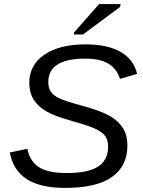

<svg xmlns="http://www.w3.org/2000/svg" viewBox="-20 -917 707 947"><path d="M300.8 9.8Q179.2 9.8 112.1 -33.4Q44.9 -76.7 28.3 -165L114.7 -183.1Q127.9 -120.1 173.3 -91.8Q218.8 -63.5 307.6 -63.5Q414.6 -63.5 463.9 -95.5Q513.2 -127.4 513.2 -193.4Q513.2 -226.1 499 -245.8Q484.9 -265.6 450.7 -281.5Q416.5 -297.4 333 -320.8Q249.5 -343.8 208.3 -367.9Q167 -392.1 145.8 -426.3Q124.5 -460.4 124.5 -508.3Q124.5 -597.2 199.5 -647.7Q274.4 -698.2 402.3 -698.2Q509.8 -698.2 574.7 -661.1Q639.6 -624 656.2 -552.7L571.8 -527.8Q555.7 -579.1 513.9 -603.5Q472.2 -627.9 401.9 -627.9Q218.3 -627.9 218.3 -512.7Q218.3 -483.4 230.7 -464.8Q243.2 -446.3 271.7 -432.4Q300.3 -418.5 385.3 -395.5Q480.5 -369.1 522.2 -344.7Q564 -320.3 586.2 -285.4Q608.4 -250.5 608.4 -199.2Q608.4 -98.6 532.7 -44.4Q457 9.8 300.8 9.8ZM343.8 -747.1 345.2 -756.8 468.8 -897H574.7L572.3 -882.8L389.6 -747.1Z"/></svg>

Font: Liberation Sans
Style: Italic
Weight: 400
Italic angle: -12°
Designer: Steve Matteson
Foundry: Ascender Corporation
Version: Version 2.1.5